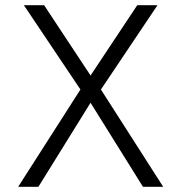

<svg xmlns="http://www.w3.org/2000/svg" viewBox="-20 -720 699 740"><path d="M290 -375 72 -700H150L329 -429L509 -700H587L369 -375L609 0H531L329 -324L128 0H50Z"/></svg>

Font: Niramit Light
Style: Regular
Weight: 300
Designer: Katatrad Aksorn Co.,Ltd.
Foundry: Cadson Demak Co.,Ltd.
Version: Version 1.000; ttfautohint (v1.6)